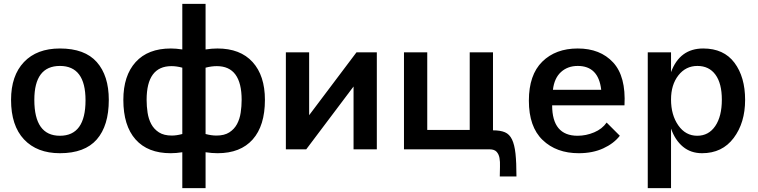

<svg xmlns="http://www.w3.org/2000/svg" viewBox="-20 -770 3911 990"><path d="M289 20Q171 20 104 -51Q37 -122 37 -255Q37 -380 103.5 -450Q170 -520 289 -520Q417 -520 479 -450Q541 -380 541 -255Q541 -122 479 -51Q417 20 289 20ZM289 -70Q421 -70 421 -253Q421 -430 289 -430Q157 -430 157 -255Q157 -70 289 -70Z M920 15Q888 20 860 20Q742 20 679 -51Q616 -122 616 -255Q616 -380 679.5 -450Q743 -520 861 -520Q888 -520 920 -515V-750H1040V-515Q1072 -520 1101 -520Q1219 -520 1282.5 -450Q1346 -380 1346 -255Q1346 -122 1283 -51Q1220 20 1102 20Q1073 20 1040 15V200H920ZM866 -71Q890 -71 920 -79V-421Q891 -429 864 -429Q736 -429 736 -255Q736 -222 741 -189Q746 -156 760 -130Q774 -104 799.5 -87.5Q825 -71 866 -71ZM1098 -429Q1070 -429 1040 -421V-79Q1070 -71 1096 -71Q1137 -71 1162.5 -87.5Q1188 -104 1202 -130Q1216 -156 1221 -189Q1226 -222 1226 -255Q1226 -429 1098 -429Z M1454 -500H1574V-176L1818 -500H1923V0H1803V-324L1559 0H1454Z M2063 -500H2183V-100H2402V-500H2522V-98Q2560 -98 2583.5 -88Q2607 -78 2620 -51Q2633 -24 2638 22Q2643 68 2643 140H2557Q2557 115 2558 89.5Q2559 64 2555.5 44.5Q2552 25 2540.5 12.5Q2529 0 2504 0H2063Z M3176 -70Q3145 -30 3090.5 -5Q3036 20 2964 20Q2849 20 2778 -48Q2707 -116 2707 -251Q2707 -384 2776 -452Q2845 -520 2959 -520Q3075 -520 3141.5 -448Q3208 -376 3200 -227H2827Q2827 -70 2958 -70Q3002 -70 3043.5 -87.5Q3085 -105 3108 -138ZM3080 -307Q3066 -430 2959 -430Q2907 -430 2872.5 -398.5Q2838 -367 2831 -307Z M3320 -500H3440V-398Q3485 -520 3606 -520Q3712 -520 3767 -446.5Q3822 -373 3822 -255Q3822 -137 3763 -58.5Q3704 20 3600 20Q3542 20 3501.5 -13.5Q3461 -47 3440 -107V200H3320ZM3575 -70Q3634 -70 3668 -120Q3702 -170 3702 -256Q3702 -340 3669 -385Q3636 -430 3576 -430Q3516 -430 3478 -381.5Q3440 -333 3440 -257Q3440 -177 3477.5 -123.5Q3515 -70 3575 -70Z"/></svg>

Font: Moderustic Med
Style: Regular
Weight: 500
Designer: Tural Alisoy
Foundry: TAFT Foundry
Version: Version 2.110